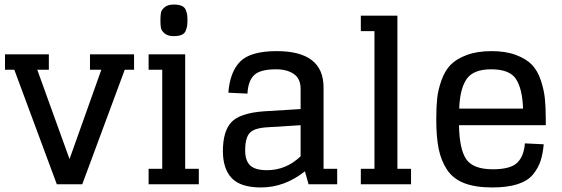

<svg xmlns="http://www.w3.org/2000/svg" viewBox="-20 -811 2474 845"><path d="M195 -572H2V-504H43L230 0H342L529 -504H570V-572H376V-504H426L286 -111L144 -504H195Z M634 -504H694V-68H634V0H855V-68H795V-572H634ZM745 -652Q766 -652 779 -657.5Q792 -663 797 -675Q802 -687 803.5 -696.5Q805 -706 805 -721Q805 -737 803.5 -747Q802 -757 797 -768.5Q792 -780 779 -785.5Q766 -791 745 -791Q719 -791 705 -779.5Q691 -768 688.5 -755.5Q686 -743 686 -721Q686 -700 688.5 -687.5Q691 -675 705 -663.5Q719 -652 745 -652Z M1338 0H1464V-68H1404V-426Q1404 -586 1198 -586Q1083 -586 1037.5 -540.5Q992 -495 985 -403L1069 -399Q1072 -455 1098.5 -480.5Q1125 -506 1195 -506Q1243 -506 1273 -485.5Q1303 -465 1303 -420V-331L1140 -321Q1035 -313 998 -273Q961 -233 961 -146Q961 -68 1000 -27Q1039 14 1129 14Q1232 14 1322 -57ZM1155 -62Q1103 -62 1081 -83Q1059 -104 1059 -149Q1059 -205 1079.5 -226.5Q1100 -248 1159 -251L1303 -260V-123Q1239 -62 1155 -62Z M1568 -674H1628V-68H1568V0H1789V-68H1729V-742H1568Z M2147 14Q2213 14 2258 -0.5Q2303 -15 2326 -43.5Q2349 -72 2359 -102.5Q2369 -133 2373 -176L2290 -180Q2286 -124 2256.5 -95Q2227 -66 2149 -66Q2063 -66 2032.5 -109.5Q2002 -153 2000 -260H2382V-286Q2382 -339 2378 -377.5Q2374 -416 2360 -458Q2346 -500 2321 -526Q2296 -552 2251 -569Q2206 -586 2143 -586Q2080 -586 2034.5 -569Q1989 -552 1963.5 -526Q1938 -500 1923 -458Q1908 -416 1904 -377.5Q1900 -339 1900 -286Q1900 -209 1910.5 -156.5Q1921 -104 1947.5 -64Q1974 -24 2023 -5Q2072 14 2147 14ZM2142 -506Q2223 -506 2251 -463Q2279 -420 2282 -333H2001Q2004 -420 2033.5 -463Q2063 -506 2142 -506Z"/></svg>

Font: Glegoo
Style: Bold
Weight: 700
Version: Version 2.0.1; ttfautohint (v0.9) -r 48 -G 60